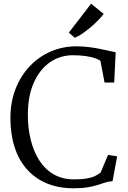

<svg xmlns="http://www.w3.org/2000/svg" viewBox="-20 -1003 689 1034"><path d="M377 11Q295.5 11 232 -15.5Q168.5 -42 124.8 -91.5Q81 -141 58.5 -211Q36 -281 36 -368Q36 -451.5 63 -522Q90 -592.5 138.5 -644.5Q187 -696.5 251.8 -725Q316.5 -753.5 392 -753.5Q425.5 -753.5 457.2 -749.5Q489 -745.5 517 -740Q545 -734.5 567.2 -729.2Q589.5 -724 603 -721.5L595 -558.5H543L521 -674.5Q512 -682.5 492 -689.5Q472 -696.5 441.8 -701Q411.5 -705.5 372 -705.5Q304 -705.5 249.2 -667.8Q194.5 -630 162.2 -558.2Q130 -486.5 130 -384Q130 -314.5 145 -252Q160 -189.5 190.5 -141Q221 -92.5 268 -64.8Q315 -37 379 -37Q420.5 -37 447.5 -41.8Q474.5 -46.5 491.8 -55Q509 -63.5 522 -74L562 -169L611 -161L586 -27Q566.5 -26.5 548 -20.5Q529.5 -14.5 507 -7.2Q484.5 0 453.2 5.5Q422 11 377 11ZM382.5 -800 350.5 -827 470.5 -983 538.5 -928Q526 -911.5 507 -892.2Q488 -873 466 -854.5Q444 -836 422.5 -821.5Q401 -807 383.5 -800Z"/></svg>

Font: Merriweather Light
Style: Regular
Weight: 300
Version: Version 2.100